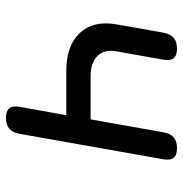

<svg xmlns="http://www.w3.org/2000/svg" viewBox="-5 -595 610 640"><g transform="rotate(90 300.0 -275.0)"><path d="M373 10Q350 10 341 -1Q332 -12 336 -35L364 -191H217Q132 -191 90 -236Q48 -281 61 -357L89 -515Q93 -538 106 -549Q119 -560 142 -560Q165 -560 174 -549Q183 -538 179 -515L151 -357Q144 -318 166.5 -295Q189 -272 234 -272H378L421 -515Q425 -538 438 -549Q451 -560 474 -560Q497 -560 506 -549Q515 -538 511 -515L426 -35Q422 -12 409 -1Q396 10 373 10Z"/></g></svg>

Font: Maple Mono NL
Style: Italic
Weight: 400
Italic angle: -10°
Monospace: yes
Designer: subframe7536
Version: Version 7.000